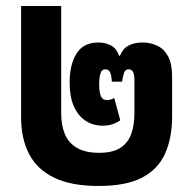

<svg xmlns="http://www.w3.org/2000/svg" viewBox="-20 -604 642 637"><path d="M307 13Q216 13 159.5 -14.5Q103 -42 76.5 -93Q50 -144 50 -215V-584H183V-227Q183 -188 195.5 -158.5Q208 -129 236 -113Q264 -97 309 -97Q353 -97 378.5 -113Q404 -129 415 -158.5Q426 -188 426 -230V-337Q426 -356 421.5 -365Q417 -374 407 -374Q396 -374 392 -363.5Q388 -353 385 -333H351Q350 -353 345.5 -363.5Q341 -374 329 -374Q318 -374 313.5 -361Q309 -348 309 -323Q309 -299 314.5 -285.5Q320 -272 335 -272Q340 -272 346 -273.5Q352 -275 359 -279L379 -205Q368 -197 353.5 -192Q339 -187 322 -187Q288 -187 263 -204Q238 -221 224.5 -252.5Q211 -284 211 -330Q211 -390 234 -426.5Q257 -463 306 -463Q330 -463 348.5 -453Q367 -443 375 -419H378Q387 -442 406 -452.5Q425 -463 453 -463Q480 -463 502.5 -452Q525 -441 538 -416.5Q551 -392 551 -350V-217Q551 -146 527.5 -94Q504 -42 451 -14.5Q398 13 307 13Z"/></svg>

Font: Noto Sans Thai SemiCondensed
Style: Bold
Weight: 700
Width: 4
Designer: Monotype Design Team
Foundry: Monotype Imaging Inc.
Version: Version 2.001